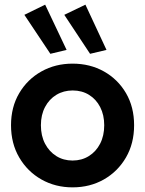

<svg xmlns="http://www.w3.org/2000/svg" viewBox="-20 -808 632 836"><path d="M296 7.8Q221 7.8 160.3 -26.6Q99.5 -61.1 63.8 -122.2Q28 -183.2 28 -262.8Q28 -342.1 63.8 -402.5Q99.5 -462.9 160.3 -496.9Q221 -530.9 296 -530.9Q372 -530.9 432.6 -496.9Q493.2 -462.9 528.6 -402.5Q563.9 -342.1 563.9 -262.8Q563.9 -183.2 528.4 -122.2Q492.8 -61.1 432.2 -26.6Q371.6 7.8 296 7.8ZM296 -109Q335.5 -109 366.7 -128.3Q398 -147.7 415.9 -182.2Q433.8 -216.8 433.8 -262.8Q433.8 -307.4 416.3 -341.5Q398.8 -375.7 367.8 -394.9Q336.9 -414.1 296.5 -414.1Q257 -414.1 225.6 -395.2Q194.2 -376.3 176.2 -342.1Q158.1 -307.9 158.1 -262.8Q158.1 -216.8 176.2 -182.2Q194.3 -147.7 225.4 -128.3Q256.5 -109 296 -109ZM372.2 -573.7 259.9 -743.4 351.9 -787.7 443.7 -590.7ZM199.3 -573.7 86.1 -743.4 176.6 -787.7 270 -590.7Z"/></svg>

Font: Reddit Sans
Style: Regular
Weight: 400
Designer: Stephen Hutchings
Foundry: Reddit
Version: Version 1.014